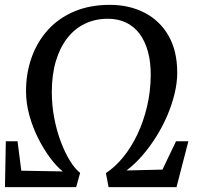

<svg xmlns="http://www.w3.org/2000/svg" viewBox="-24 -773 822 793"><path d="M-3.5 0 0 -189.5H48.5L64 -68L235.5 -65Q210.5 -84.5 184 -119.8Q157.5 -155 134.5 -200.2Q111.5 -245.5 97.5 -295.8Q83.5 -346 83.5 -396.5Q83.5 -471.5 106.8 -536.2Q130 -601 174.2 -649.8Q218.5 -698.5 283 -725.8Q347.5 -753 429.5 -753Q510 -753 573 -720.5Q636 -688 672 -625.5Q708 -563 708 -472.5Q708 -431 697 -385.8Q686 -340.5 666.8 -295.5Q647.5 -250.5 621 -208.2Q594.5 -166 563.5 -130.2Q532.5 -94.5 498.5 -69L647 -72.5L703 -189.5H754L705 0H424.5L413.5 -58Q451.5 -83 484.8 -123.8Q518 -164.5 543.2 -217.5Q568.5 -270.5 583.2 -332.5Q598 -394.5 598.5 -461Q599 -516.5 587 -560Q575 -603.5 552.2 -633.8Q529.5 -664 496.5 -679.8Q463.5 -695.5 421.5 -695.5Q369.5 -695.5 326.8 -675Q284 -654.5 253.5 -615Q223 -575.5 206.5 -519.8Q190 -464 190 -393Q190 -338.5 200 -285.8Q210 -233 227.2 -187.5Q244.5 -142 265.2 -108.5Q286 -75 307 -59L290.5 0Z"/></svg>

Font: Merriweather 24pt
Style: Italic
Weight: 400
Italic angle: -7.8°
Designer: Eben Sorkin
Foundry: Eben Sorkin
Version: Version 2.101